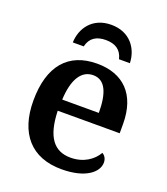

<svg xmlns="http://www.w3.org/2000/svg" viewBox="-140 -853 836 961"><g transform="rotate(20 278.5 -372.5)"><path d="M136 -606H194C205 -654 239 -674 288 -674C337 -674 371 -654 382 -606H440C438 -681 389 -755 288 -755C187 -755 138 -681 136 -606ZM299 10C428 10 488 -43 488 -94C488 -114 478 -130 464 -137C440 -95 391 -60 322 -60C234 -60 186 -120 182 -259H512V-308C512 -466 427 -548 288 -548C136 -548 50 -452 50 -265C50 -91 138 10 299 10ZM184 -319C189 -428 226 -487 289 -487C354 -487 379 -422 379 -319Z"/></g></svg>

Font: Noto Serif Semi
Style: Regular
Weight: 600
Designer: Monotype Design Team
Foundry: Monotype Imaging Inc.
Version: Version 1.002